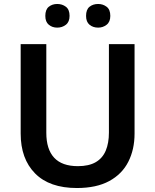

<svg xmlns="http://www.w3.org/2000/svg" viewBox="-20 -936 781 966"><path d="M657 -264Q657 -184 625.5 -122Q594 -60 529.5 -25Q465 10 367 10Q229 10 156.5 -63.5Q84 -137 84 -264V-714H213V-268Q213 -185 252.5 -142.5Q292 -100 372 -100Q427 -100 461.5 -120Q496 -140 512 -178Q528 -216 528 -269V-714H657ZM208 -856Q208 -888 225.5 -902Q243 -916 268 -916Q293 -916 311.5 -902Q330 -888 330 -856Q330 -826 311.5 -811.5Q293 -797 268 -797Q243 -797 225.5 -811.5Q208 -826 208 -856ZM413 -856Q413 -888 430.5 -902Q448 -916 474 -916Q498 -916 516.5 -902Q535 -888 535 -856Q535 -826 516.5 -811.5Q498 -797 474 -797Q448 -797 430.5 -811.5Q413 -826 413 -856Z"/></svg>

Font: Noto Sans Khmer SemiBold
Style: Regular
Weight: 600
Version: Version 2.003